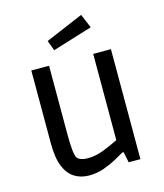

<svg xmlns="http://www.w3.org/2000/svg" viewBox="-118 -881 842 983"><g transform="rotate(-15 302.5 -389.5)"><path d="M233 13Q189 13 155.5 -8Q122 -29 103.5 -74.5Q85 -120 85 -197V-583H179V-225Q179 -172 182 -139.5Q185 -107 192 -94Q200 -84 214.5 -79Q229 -74 248 -74Q291 -74 334 -91Q377 -108 413 -126V-583H507V0H445L433 -57H427Q411 -48 380.5 -31Q350 -14 312.5 -0.5Q275 13 233 13ZM225 -653 205 -707 405 -792 436 -718Z"/></g></svg>

Font: Ruda Medium
Style: Regular
Weight: 500
Version: Version 2.001